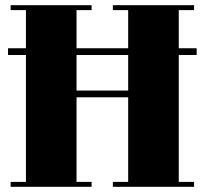

<svg xmlns="http://www.w3.org/2000/svg" viewBox="-20 -720 789 740"><path d="M21 -700H333V-681H275V-534H474V-681H415V-700H728V-681H669V-534H738V-508H669V-19H728V0H415V-19H474V-345H275V-19H333V0H21V-19H80V-508H11V-534H80V-681H21ZM275 -371H474V-508H275Z"/></svg>

Font: Abril Fatface
Style: Regular
Weight: 400
Designer: Veronika Burian, Jos Scaglione
Foundry: TypeTogether
Version: Version 1.001